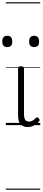

<svg xmlns="http://www.w3.org/2000/svg" viewBox="-51 -1095 372 1680"><path d="M192 17Q171 17 155.5 10.5Q140 4 129 -8Q118 -20 112.5 -38.5Q107 -57 107 -82V-496Q107 -506 113 -510.5Q119 -515 132 -515Q146 -515 152.5 -510.5Q159 -506 159 -496V-94Q159 -74 163.5 -60Q168 -46 177.5 -38.5Q187 -31 202 -31Q213 -31 223 -34.5Q233 -38 243 -45.5Q253 -53 263 -63Q269 -69 275.5 -68Q282 -67 288 -59Q293 -54 295 -48Q297 -42 292 -35Q281 -20 264.5 -8Q248 4 229.5 10.5Q211 17 192 17ZM13 -683Q-9 -683 -20 -695Q-31 -707 -31 -732Q-31 -757 -20 -769.5Q-9 -782 13 -782Q35 -782 45.5 -769.5Q56 -757 56 -732Q57 -707 46 -695Q35 -683 13 -683ZM248 -683Q226 -683 215 -695Q204 -707 204 -732Q204 -757 215 -769.5Q226 -782 248 -782Q269 -782 280 -769.5Q291 -757 291 -732Q292 -707 280.5 -695Q269 -683 248 -683ZM0 555H301V565H0ZM0 -20H301V0H0ZM0 -505H301V-500H0ZM0 -1075H301V-1065H0Z"/></svg>

Font: Playwrite AR Guides
Style: Regular
Weight: 400
Designer: Veronika Burian, José Scaglione
Foundry: TypeTogether
Version: Version 1.003